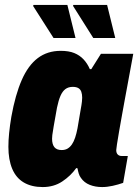

<svg xmlns="http://www.w3.org/2000/svg" viewBox="-20 -746 560 778"><path d="M153 12Q108 12 76.5 -6.5Q45 -25 29.5 -62Q14 -99 14 -151Q14 -177 17 -207Q20 -237 26 -273Q42 -362 68 -421.5Q94 -481 133 -510.5Q172 -540 226 -540Q259 -540 281 -531Q303 -522 318.5 -505.5Q334 -489 344 -466H350L389 -528H520L496 -398Q492 -376 486 -344Q480 -312 474 -278Q468 -244 462.5 -213Q457 -182 454 -161.5Q451 -141 451 -138Q451 -126 457 -120Q463 -114 472 -114H498L479 -5Q459 2 436.5 7Q414 12 394 12Q366 12 343.5 3Q321 -6 308 -25Q302 -33 299 -43Q296 -53 294 -64L289 -65Q266 -33 232 -10.5Q198 12 153 12ZM230 -138Q244 -138 254 -144Q264 -150 271.5 -161Q279 -172 284.5 -188.5Q290 -205 294 -226Q302 -275 306.5 -299.5Q311 -324 312 -334.5Q313 -345 313 -350Q313 -364 309.5 -374Q306 -384 297.5 -389Q289 -394 275 -394Q257 -394 245 -385Q233 -376 225 -357.5Q217 -339 211 -310Q202 -259 197.5 -234Q193 -209 192 -199Q191 -189 191 -184Q191 -161 200.5 -149.5Q210 -138 230 -138ZM358 -592 276 -722 277 -726H414L447 -592ZM197 -592 114 -722 116 -726H253L286 -592Z"/></svg>

Font: Archivo Condensed Black
Style: Italic
Weight: 900
Width: 3
Italic angle: -10°
Designer: Hector Gatti
Foundry: Omnibus-Type
Version: Version 2.001